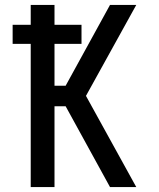

<svg xmlns="http://www.w3.org/2000/svg" viewBox="-20 -755 640 775"><path d="M104 0V-578H31V-655H104V-735H200V-655H309V-578H200V-409H245L424 -735H530L327 -368L530 0H424L245 -326H200V0Z"/></svg>

Font: Iosevka Custom Medium Extended
Style: Regular
Weight: 500
Width: 7
Monospace: yes
Designer: Belleve Invis
Foundry: Belleve Invis
Version: Version 11.2.4; ttfautohint (v1.8.4)